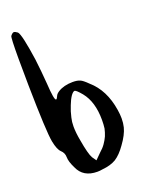

<svg xmlns="http://www.w3.org/2000/svg" viewBox="-118 -754 538 711"><g transform="rotate(-20 151.0 -399.0)"><path d="M13.7 -685.5Q21.5 -695.3 26.4 -695.3Q32.2 -695.3 41 -688.5Q46.9 -682.6 53.7 -652.3Q60.5 -621.1 67.4 -573.2Q73.2 -526.4 77.1 -474.6Q81.1 -407.2 88.9 -407.2Q92.8 -408.2 96.7 -418Q99.6 -425.8 110.4 -432.6Q121.1 -439.5 135.7 -443.4Q151.4 -447.3 168 -447.3Q186.5 -447.3 197.3 -442.4Q207 -438.5 225.6 -419.9Q277.3 -375 290 -293Q293 -274.4 293 -258.8Q293 -240.2 289.1 -224.6Q282.2 -197.3 257.8 -164.1Q237.3 -134.8 215.8 -121.1Q194.3 -108.4 162.1 -105.5Q151.4 -103.5 141.6 -103.5Q85.9 -103.5 66.4 -148.4Q52.7 -175.8 52.7 -193.4Q52.7 -210 40 -221.7Q28.3 -232.4 21.5 -266.6Q13.7 -306.6 10.7 -492.2Q9.8 -554.7 9.8 -596.7Q9.8 -680.7 13.7 -685.5ZM189.5 -390.6Q169.9 -414.1 164.1 -414.1Q158.2 -414.1 149.4 -402.3Q140.6 -389.6 132.8 -369.1Q124 -347.7 119.1 -325.2Q115.2 -309.6 115.2 -291Q115.2 -266.6 121.1 -235.4Q130.9 -177.7 140.6 -161.1Q144.5 -155.3 152.3 -144.5Q158.2 -150.4 174.8 -167Q188.5 -178.7 197.3 -191.4Q206.1 -204.1 211.9 -216.8Q217.8 -231.4 220.7 -245.1Q222.7 -259.8 222.7 -278.3Q222.7 -349.6 189.5 -390.6Z"/></g></svg>

Font: CillaFHscript
Style: Medium
Weight: 400
Designer: Cecilia Bingert
Version: Version 001.000